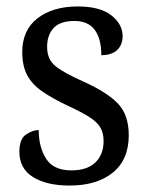

<svg xmlns="http://www.w3.org/2000/svg" viewBox="-20 -565 458 595"><path d="M196 10Q124 10 82 -16.5Q40 -43 40 -95Q40 -134 60.5 -148Q81 -162 100 -162Q100 -109 123 -73Q146 -37 201 -37Q250 -37 275.5 -61.5Q301 -86 301 -128Q301 -152 291.5 -169Q282 -186 258 -201.5Q234 -217 191 -237Q142 -260 110.5 -282Q79 -304 64 -332.5Q49 -361 49 -404Q49 -472 96.5 -508.5Q144 -545 221 -545Q290 -545 325 -517.5Q360 -490 360 -453Q360 -426 343 -410Q326 -394 294 -394Q294 -445 273.5 -472.5Q253 -500 211 -500Q166 -500 146 -478Q126 -456 126 -420Q126 -381 152 -360Q178 -339 239 -312Q312 -279 345.5 -244Q379 -209 379 -146Q379 -70 329.5 -30Q280 10 196 10Z"/></svg>

Font: Noto Serif Sinhala SemiCondensed
Style: Regular
Weight: 400
Width: 4
Designer: Jelle Bosma - Monotype Design Team
Foundry: Monotype Imaging Inc.
Version: Version 2.007; ttfautohint (v1.8.4.7-5d5b)